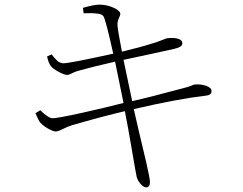

<svg xmlns="http://www.w3.org/2000/svg" viewBox="-20 -765 1040 822"><path d="M337.9 -708 335 -731.4Q381.8 -745.1 405.3 -745.1Q437.5 -745.1 466.3 -731.9Q495.1 -718.8 495.1 -705.1Q495.1 -700.2 488.3 -685.5Q481.4 -670.9 483.4 -652.3Q485.4 -629.9 502 -543.9Q577.1 -561.5 635.7 -580.1Q652.3 -585 667 -590.8Q681.6 -596.7 688.5 -599.1Q695.3 -601.6 699.2 -601.6Q723.6 -604.5 742.2 -599.1Q760.7 -593.8 760.7 -579.1Q760.7 -563.5 725.6 -555.7Q700.2 -549.8 620.6 -532.7Q541 -515.6 508.8 -508.8Q517.6 -464.8 545.9 -332Q624 -349.6 772.5 -389.6Q789.1 -393.6 799.3 -398.4Q809.6 -403.3 813.5 -403.3Q842.8 -405.3 864.3 -397Q885.7 -388.7 885.7 -375Q885.7 -357.4 861.3 -355.5Q742.2 -341.8 552.7 -297.9Q569.3 -223.6 606.4 -68.4Q622.1 1 622.1 13.7Q622.1 37.1 605.5 37.1Q594.7 37.1 582 22.5Q569.3 7.8 565.4 -6.8Q563.5 -11.7 541 -144.5Q531.2 -203.1 514.6 -289.1Q418 -266.6 287.1 -228.5Q268.6 -222.7 248.5 -212.4Q228.5 -202.1 218.8 -202.1Q208 -202.1 186 -214.4Q164.1 -226.6 152.3 -240.2Q145.5 -248 131.8 -280.3L152.3 -293Q187.5 -258.8 205.1 -258.8Q226.6 -258.8 330.1 -281.7Q433.6 -304.7 508.8 -324.2Q484.4 -446.3 472.7 -501Q373 -478.5 311.5 -460.9Q298.8 -457 287.1 -450.7Q275.4 -444.3 267.6 -444.3Q254.9 -444.3 231 -457.5Q207 -470.7 198.2 -481.4Q187.5 -495.1 181.6 -523.4L201.2 -532.2Q202.1 -530.3 207.5 -523.9Q212.9 -517.6 215.3 -515.1Q217.8 -512.7 222.7 -507.3Q227.5 -502 231.4 -500Q235.4 -498 240.2 -496.1Q245.1 -494.1 251 -494.1Q278.3 -494.1 464.8 -535.2Q432.6 -680.7 422.9 -695.3Q419.9 -700.2 413.1 -703.1Q406.2 -706.1 395 -707Q383.8 -708 376.5 -708.5Q369.1 -709 355 -708.5Q340.8 -708 337.9 -708Z"/></svg>

Font: GenYoMin TW TTF ExtraLight
Style: Regular
Weight: 250
Version: Version 1.300